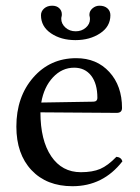

<svg xmlns="http://www.w3.org/2000/svg" viewBox="-20 -640 487 670"><path d="M124 -282.2 305.2 -285.2Q319.8 -285.2 319.8 -298.8Q319.8 -348.1 298.1 -376Q276.4 -403.8 238.8 -403.8Q196.3 -403.8 164.8 -370.1Q133.3 -336.4 124 -282.2ZM386.2 -92.8Q402.8 -91.3 407.2 -77.1Q339.8 9.8 232.9 9.8Q142.6 9.8 89.8 -46.4Q37.1 -102.5 37.1 -198.2Q37.1 -301.8 95.9 -369.4Q154.8 -437 246.1 -437Q317.4 -437 361.6 -388.7Q405.8 -340.3 405.8 -263.2Q405.8 -246.1 387.2 -246.1L121.1 -248Q121.1 -150.4 158.7 -94.7Q196.3 -39.1 262.2 -39.1Q302.7 -39.1 329.6 -50.5Q356.4 -62 386.2 -92.8ZM365.2 -586.9Q365.2 -547.4 329.3 -523.7Q293.5 -500 243.2 -500Q192.9 -500 158 -523.7Q123 -547.4 123 -586.9Q123 -600.6 134 -610.4Q145 -620.1 162.1 -620.1Q177.7 -620.1 186.8 -611.3Q195.8 -602.5 195.8 -589.8Q195.8 -585 194.8 -582Q193.8 -579.1 193.8 -574.2Q193.8 -557.1 208.3 -543.9Q222.7 -530.8 244.1 -530.8Q265.1 -530.8 279.5 -543.5Q293.9 -556.2 293.9 -573.2Q293.9 -579.1 293 -582Q292 -584 292 -588.9Q292 -601.6 302.7 -610.8Q313.5 -620.1 327.1 -620.1Q344.7 -620.1 355 -610.8Q365.2 -601.6 365.2 -586.9Z"/></svg>

Font: Common Serif
Style: Regular
Weight: 400
Designer: Philipp H. Poll, Khaled Hosny
Foundry: Stefan Peev, Context Ltd.
Version: Version 1.026